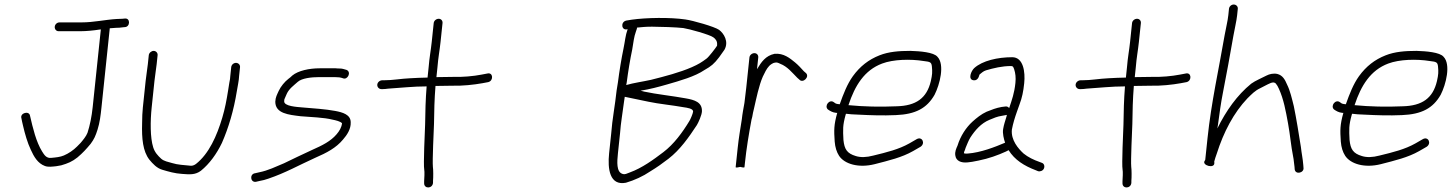

<svg xmlns="http://www.w3.org/2000/svg" viewBox="-20 -749 6424 849"><path d="M239 -611H337C361.6 -611 395.4 -614.3 417.8 -618C420.4 -618 423.1 -618.3 425.9 -619L389.8 -275C385.5 -233.6 377.5 -194.2 367 -162C360.7 -145.8 347.3 -130 336.3 -117C328.4 -109 328.4 -109 320.6 -101C305.3 -85.4 283 -70.1 262.4 -61.5C246.2 -54.7 228.3 -52.9 207.3 -51C184.5 -47.8 175.1 -65.4 166.3 -79C139.8 -121.6 125.4 -182.2 112.8 -237C109.3 -261.2 67.1 -249.4 74.7 -226C77.4 -214 77.9 -207.6 82.1 -192C89.9 -158 101.7 -116.9 116.1 -87C129.9 -56.5 146.6 -26.8 178.6 -15C193.7 -9.4 211.3 -12.3 228.5 -14C239.7 -16 239.7 -16 250.9 -18C280 -26.5 299.1 -34.3 322.6 -53C346.9 -73.6 361.2 -89.4 380.8 -113C396.1 -133.6 402.4 -147.7 411.4 -176C421 -206 425.1 -239 428.8 -275L465.4 -624C476.1 -624.7 485.5 -625.3 493.6 -626C504.3 -626 513.4 -626.7 520.8 -628L530.9 -629C556.4 -629 557.4 -670.2 531.9 -667L520.8 -666C514.1 -665.3 505.7 -665 495.7 -665C443.4 -661.8 394.4 -650 341.1 -650H243.1C232.5 -650 223.2 -641.6 222.1 -631C221 -620.4 228.5 -611 239 -611Z M637.9 -505 633.7 -465C630.9 -438.3 627.1 -420.7 624 -391L611.7 -274C609.6 -254 608.5 -230.7 608.4 -204C606.4 -136.8 611.5 -80.3 640.5 -43C655.4 -25 673.7 -4.8 698.8 2C725.3 9.8 752.8 18 784.9 20C818.5 22.4 843.1 25.1 868.4 6C906.6 -24.8 938.1 -68.8 961.3 -117C990.8 -184.4 1013.6 -260.8 1027.3 -346C1030.8 -368 1036.6 -392.9 1037.4 -414L1041.4 -452C1042.5 -462.6 1033.9 -471 1023.4 -471C1012.8 -471 1003.5 -462.6 1002.4 -452L998.3 -413C998 -404.3 996.7 -394.7 994.2 -384L988.5 -348C981.6 -305 975 -269.4 963 -229C938.8 -147.6 903.9 -69.1 846.5 -24C839.3 -18.7 832 -16 824.7 -16C793.1 -19.4 766.3 -19.9 740.9 -28C723.4 -33.2 705.5 -36 692.9 -47C678 -60.7 664.2 -75.4 657.3 -98C644 -140.1 644.3 -213.1 650.7 -274L663 -391C666.1 -420.9 669.9 -438.3 672.7 -465L676.9 -505C678 -515.3 669.6 -524 659.4 -524C649.3 -524 639 -515.3 637.9 -505Z M1512.1 -440C1503.4 -442.2 1494.1 -446 1484.7 -446C1476.7 -446 1470.1 -446.3 1464.9 -447H1393.9C1347.1 -447 1298.8 -436.6 1272.5 -415C1267.3 -409.7 1261.4 -404.7 1254.9 -400C1238.9 -387.7 1221.3 -366.4 1212.4 -347C1205.2 -330.7 1198.1 -319.3 1197.3 -299C1197.7 -246.7 1256.5 -241.5 1309.6 -235C1354.5 -231.2 1412.1 -229.7 1450.1 -220C1465.4 -216.9 1484.8 -212.5 1492.4 -204C1490.4 -185.6 1480.7 -169.5 1468.2 -155C1442.1 -124.4 1405.3 -106 1360 -86C1312.1 -64.3 1276.6 -46.4 1235.8 -27C1199.8 -12.2 1166.1 5.1 1125.6 13L1108.2 17C1082.9 20.1 1086.4 58.1 1111.2 55L1128.7 51C1140.9 49 1153.5 45.7 1166.7 41C1243.1 15 1297.7 -16.7 1373.3 -51C1425.3 -73.5 1466.2 -95.1 1496.8 -132C1514.5 -152.1 1532.2 -178.8 1530.8 -208C1531 -242.4 1494.7 -252.4 1462.1 -258.5C1420.2 -266.4 1364.8 -270 1316.7 -274C1292.8 -276.1 1234.2 -279.1 1236.7 -302C1236.5 -306.7 1237.2 -310.3 1238.8 -313L1248 -334C1257.9 -356.6 1280.2 -372.1 1296.6 -387C1314.5 -403.3 1357.8 -408 1389.8 -408H1459.8C1467.7 -407.3 1474.3 -407 1479.7 -407C1484.6 -407 1491.3 -404.3 1496.2 -403C1517.1 -393.6 1535.4 -430.9 1512.1 -440Z M1666.2 -355H1673.2C1679.2 -355 1686.9 -355.7 1696.4 -357C1751.5 -360.4 1806.2 -367 1866.5 -367C1861.8 -309.2 1860.5 -253.9 1859.8 -198C1858.7 -168 1851.6 -21.1 1855.9 1C1857.9 7.9 1856.4 43.6 1855.5 52L1855.5 62C1856 86.6 1892 85.7 1894.7 60L1894.8 50C1896.2 36.6 1896.1 -1 1894.2 -11C1891.5 -39.2 1898 -170.7 1899.1 -201C1899.8 -256.9 1901 -311 1905.7 -369H1910.7C1934.1 -369.7 1957.1 -370 1979.8 -370C2024.1 -368.7 2075.8 -374.3 2112.9 -381L2139.5 -386C2163.5 -392.7 2160.4 -430.1 2135.4 -424L2108.9 -419C2074.4 -412.2 2025.6 -407.7 1983.9 -409C1960.5 -409 1936.8 -408.7 1912.8 -408H1909.8C1912.1 -430 1912.1 -430 1914.3 -451C1917.7 -494.5 1924.1 -525.6 1928.1 -564L1936.8 -647C1937.9 -657.6 1930.4 -666 1919.8 -666C1909.2 -666 1898.9 -657.6 1897.8 -647L1889.1 -564C1885.1 -525.4 1878.7 -494.8 1875.3 -451C1873 -429 1873 -429 1870.6 -406C1846.8 -406 1815.1 -403.9 1794.2 -403C1752.6 -401.2 1717.3 -394 1677.3 -394H1670.3C1659.7 -394 1649.4 -385.6 1648.3 -375C1647.2 -364.4 1655.6 -355 1666.2 -355Z M2863.1 -631C2898.2 -631 2970.8 -628.5 3001.5 -625C3027.5 -621.1 3118.3 -595.9 3134.2 -584C3144.5 -577 3152.3 -565.9 3150.9 -552C3151.3 -550 3151.1 -548 3150.2 -546C3144.2 -536.1 3114.2 -497.1 3104.4 -490C3083.1 -474 3068.6 -464.8 3039.4 -452C2985 -428.2 2920.1 -411.5 2858.5 -396C2822.3 -388 2781.8 -382.5 2749.1 -373C2749.4 -376.3 2750.2 -380 2751.2 -384C2757.7 -434.4 2766.4 -486.7 2775.6 -530C2780.7 -559.7 2783.3 -586.5 2791.8 -609L2796.2 -622C2796.4 -624 2796.4 -624 2796.7 -627C2819.1 -629.2 2835.1 -631 2863.1 -631ZM2682.7 -159 2673.4 -71C2666.2 -2.1 2675.7 73.1 2747.8 59C2785.1 48.2 2823.9 30.3 2855.1 9C2884.8 -9.1 2908.7 -25.9 2935.9 -47C2987.3 -86.7 3025.5 -141.3 3061.5 -196C3068.1 -206.8 3083.6 -240.7 3083.9 -257C3085.1 -297.3 3051.2 -307.2 3012.9 -314C2955.2 -324.7 2881.3 -332.3 2828.1 -344C2820.3 -346 2820.3 -346 2812.5 -348C2853.3 -354.4 2891.2 -364.5 2929.4 -375.5C2986.3 -391.9 3052.6 -410.3 3096.1 -440C3124.6 -456.1 3137.4 -466.2 3160 -496C3171.7 -512 3179.5 -523 3183.4 -529C3203.7 -564.8 3180.9 -601.3 3159.7 -617C3139.9 -631.1 3043.3 -658.6 3010.5 -663C2943.1 -672.8 2837.8 -671.1 2773.4 -662L2749 -658C2722 -651.4 2728.4 -611.4 2755 -620L2754.8 -618C2745.4 -592.7 2743.7 -565.9 2737 -534C2727.8 -489.8 2718.9 -435.9 2712.4 -385L2706.6 -349C2699.8 -283.9 2687 -219.8 2682.7 -159ZM2739.2 -298C2740 -305.3 2741.1 -313 2742.6 -321C2778.8 -313.6 2811.8 -306.9 2848.3 -299C2892.1 -289.6 2955.7 -283.5 3001.8 -275C3018.1 -272.6 3046.2 -269.3 3044.7 -255C3043.8 -246.3 3032.2 -219.6 3028.4 -214C2997.6 -163 2959.8 -111.5 2913 -76C2869.1 -42.7 2819.6 -6.4 2765.1 13.5C2751.5 18.4 2744 23.8 2732.9 20C2705 11.8 2708.5 -33.4 2712.4 -71L2721.8 -160C2725.1 -206.7 2732.8 -247.4 2739.2 -298Z M3293.9 -495 3279.8 -361C3277.6 -339.7 3274.9 -317.3 3271.8 -294C3267.7 -270.9 3262.7 -245.4 3260.3 -222C3253.5 -179.3 3246.3 -136.2 3242.1 -96L3233 -10C3232.6 -5.7 3250.7 -10.5 3253.2 -11C3254.9 -10.5 3271.6 -5.9 3272 -10L3273.9 -28C3280.8 -93.6 3291.3 -156.6 3303.1 -220L3306.3 -232C3308.3 -244.7 3311 -257.3 3314.3 -270C3324.3 -313.5 3335.7 -370.5 3353 -410C3361.2 -427.1 3369.7 -445.4 3380.9 -457C3384.7 -461.9 3399.4 -472 3406.5 -472C3415.8 -474.3 3422.2 -470.6 3429.9 -467C3462 -454.9 3483.5 -426.9 3505.5 -405L3514.6 -397C3530.7 -379 3561.5 -409.7 3543.7 -426L3534.5 -434C3523.2 -446.6 3509.1 -462 3495.6 -473C3473.6 -490.9 3445.3 -515 3404.6 -511C3365 -502.4 3346.8 -475 3327.4 -443L3332.9 -495C3334 -505.6 3326.5 -514 3315.9 -514C3305.3 -514 3295 -505.6 3293.9 -495Z M3731.8 -284C3760.4 -371.4 3802.7 -438.7 3880.6 -468C3929.6 -486.5 4005.7 -488.8 4065.2 -479C4092 -475.8 4098.8 -474.7 4100.7 -455C4103 -430.7 4102.7 -419.7 4095.9 -390C4078.2 -314.7 4030.5 -281 3944.2 -279C3871.4 -275.7 3798.9 -277.5 3731.8 -284ZM3720.8 -246C3735.2 -244 3754.1 -242.7 3777.4 -242C3833 -239.2 3882.2 -237.4 3941.2 -240C4028.4 -243.6 4078.5 -270.1 4112.6 -330C4135.8 -375.4 4158.5 -463.8 4125.2 -498C4108.6 -518.2 4047.2 -522.8 4005.9 -524C3954 -524 3909.5 -520.3 3869.4 -504.5C3820.9 -485.5 3782.9 -455.7 3751.2 -412C3726.3 -377.3 3709.1 -333 3693.2 -288C3689.9 -288.7 3687 -289 3684.3 -289C3675.2 -290.3 3672.3 -293 3667.1 -297C3647.7 -312 3623.6 -280.7 3640.8 -265C3651.2 -258 3660.8 -251.8 3677.2 -250H3682.2C3667.1 -195.9 3667.5 -173.8 3670.9 -123C3672.9 -97.7 3679.4 -76.7 3690.3 -60C3714.4 -23.7 3776.3 -5.1 3847.4 -23C3911.3 -39.5 3967.6 -52.6 4017.5 -81L4050.5 -100C4072.9 -114.9 4057.8 -146.8 4034 -134L4001.1 -115C3953.8 -88.4 3902.2 -75.8 3841.4 -61C3811.2 -53 3785.5 -52.3 3764.2 -59C3725.3 -70.6 3713.8 -89.2 3709.6 -130C3707.4 -176.7 3705.8 -193 3719.4 -242C3719.4 -242.7 3719.9 -244 3720.8 -246Z M4442.4 -271C4437.7 -277 4431.9 -279.3 4425.1 -278L4408.9 -276C4384.3 -271.7 4365.4 -264 4342.7 -255C4319.2 -244.4 4297.8 -227 4280.1 -211C4251.9 -185.4 4226.9 -147.4 4214 -105C4208.3 -92 4201.4 -77.8 4204.4 -61C4207.5 -38 4229.3 -27.7 4259.2 -31C4269.3 -31.7 4285.3 -34.3 4307.1 -39C4352.3 -48.1 4391.7 -62.3 4428.3 -79L4439.9 -85C4466.7 -41.9 4508.7 -15.6 4560.6 4L4570.2 8C4575.4 9.3 4580.6 8.8 4585.8 6.5C4602.4 -0.9 4601.4 -24.8 4587 -29L4576.5 -33C4550.8 -41.9 4525.9 -54.1 4506.3 -70C4482.7 -91.6 4449.6 -129.6 4454.4 -176C4459.7 -203.8 4467.1 -227.8 4476.7 -255C4482.4 -271 4482.4 -271 4488.1 -287C4499.5 -316.8 4505.2 -344.9 4508.9 -381C4514.2 -431.5 4504.9 -496 4456 -496C4391.7 -496 4324.1 -480.7 4288 -448C4274.8 -436.1 4258.2 -397.6 4284.8 -394C4300.1 -391.9 4307.8 -404.8 4310.8 -418L4312 -420C4320.7 -426.7 4327.3 -433.9 4339.9 -438C4373.2 -447.7 4410.5 -457 4450.9 -457C4459.8 -457 4460.8 -452.3 4464.4 -443C4470.1 -425.4 4472.6 -406.2 4470 -382C4465.3 -336.9 4454.7 -307.7 4442.4 -271ZM4432.3 -241C4431.3 -238.3 4430.7 -235.7 4430.4 -233C4424.2 -211.8 4419.3 -199.3 4415.7 -178C4412.5 -159.4 4418.9 -133.7 4424.4 -118C4379.7 -99 4317.3 -74.4 4259.3 -70C4253.3 -69.3 4247.6 -69.7 4242.4 -71C4242.9 -75 4242.9 -75 4243.1 -77C4245.6 -82.3 4248 -88.7 4250.1 -96C4256.1 -109.9 4262.3 -127 4270.8 -141C4291.5 -172.9 4318.2 -203.9 4355 -219C4374.5 -227.2 4388.9 -233.7 4410.8 -237L4427.2 -240C4429.2 -240 4430.9 -240.3 4432.3 -241Z M4754.2 -355H4761.2C4767.2 -355 4774.9 -355.7 4784.4 -357C4839.5 -360.4 4894.2 -367 4954.5 -367C4949.8 -309.2 4948.5 -253.9 4947.8 -198C4946.7 -168 4939.6 -21.1 4943.9 1C4945.9 7.9 4944.4 43.6 4943.5 52L4943.5 62C4944 86.6 4980 85.7 4982.7 60L4982.8 50C4984.2 36.6 4984.1 -1 4982.2 -11C4979.5 -39.2 4986 -170.7 4987.1 -201C4987.8 -256.9 4989 -311 4993.7 -369H4998.7C5022.1 -369.7 5045.1 -370 5067.8 -370C5112.1 -368.7 5163.8 -374.3 5200.9 -381L5227.5 -386C5251.5 -392.7 5248.4 -430.1 5223.4 -424L5196.9 -419C5162.4 -412.2 5113.6 -407.7 5071.9 -409C5048.5 -409 5024.8 -408.7 5000.8 -408H4997.8C5000.1 -430 5000.1 -430 5002.3 -451C5005.7 -494.5 5012.1 -525.6 5016.1 -564L5024.8 -647C5025.9 -657.6 5018.4 -666 5007.8 -666C4997.2 -666 4986.9 -657.6 4985.8 -647L4977.1 -564C4973.1 -525.4 4966.7 -494.8 4963.3 -451C4961 -429 4961 -429 4958.6 -406C4934.8 -406 4903.1 -403.9 4882.2 -403C4840.6 -401.2 4805.3 -394 4765.3 -394H4758.3C4747.7 -394 4737.4 -385.6 4736.3 -375C4735.2 -364.4 4743.6 -355 4754.2 -355Z M5414.4 -710 5411.5 -682C5408.7 -655 5400.5 -624.3 5395.3 -594C5369.5 -443.7 5336 -296 5319.4 -137L5309.4 -42L5307 -38C5292.7 -17.7 5352.3 -0.8 5349.6 -29.5C5349.1 -34.5 5349.2 -37 5349.9 -37C5352.1 -45.7 5355.6 -56.3 5360.2 -69C5390.6 -165.3 5435.5 -250.5 5495.9 -314C5515.6 -333.2 5528.4 -347.5 5552.6 -359L5575.9 -371C5588.3 -376.4 5611.8 -393.6 5622.6 -378C5626.8 -373.3 5631 -366 5635.3 -356C5656.1 -310.5 5665.5 -258.7 5675.7 -202.5C5685 -152 5688.6 -103.4 5698 -57C5701.5 -41.6 5701.5 -26.5 5704.2 -11L5705 0C5708.6 25.1 5748.1 15.4 5743.8 -8L5743 -19C5740.8 -48.1 5735.5 -69.6 5732.4 -99C5723.7 -153.7 5712.3 -225.3 5701.2 -279C5692.7 -312.9 5684.8 -348.3 5671.3 -375C5661.9 -397.3 5651.6 -416 5628.2 -422C5610.5 -425.9 5592.6 -421.3 5580.5 -415C5560.1 -404 5531.4 -392.8 5512.7 -379C5450.6 -328.5 5401.7 -259.4 5363 -181C5364.3 -187 5365.2 -192.7 5365.8 -198C5371.6 -241.9 5378.9 -295.9 5387.4 -338C5401.6 -409.5 5421 -515.8 5433.9 -590.5C5439.2 -621.4 5447.7 -655.3 5450.5 -682L5453.4 -710C5454.5 -720.6 5446 -729 5435.4 -729C5424.8 -729 5415.5 -720.6 5414.4 -710Z M5969.8 -284C5998.4 -371.4 6040.7 -438.7 6118.6 -468C6167.6 -486.5 6243.7 -488.8 6303.2 -479C6330 -475.8 6336.8 -474.7 6338.7 -455C6341 -430.7 6340.7 -419.7 6333.9 -390C6316.2 -314.7 6268.5 -281 6182.2 -279C6109.4 -275.7 6036.9 -277.5 5969.8 -284ZM5958.8 -246C5973.2 -244 5992.1 -242.7 6015.4 -242C6071 -239.2 6120.2 -237.4 6179.2 -240C6266.4 -243.6 6316.5 -270.1 6350.6 -330C6373.8 -375.4 6396.5 -463.8 6363.2 -498C6346.6 -518.2 6285.2 -522.8 6243.9 -524C6192 -524 6147.5 -520.3 6107.4 -504.5C6058.9 -485.5 6020.9 -455.7 5989.2 -412C5964.3 -377.3 5947.1 -333 5931.2 -288C5927.9 -288.7 5925 -289 5922.3 -289C5913.2 -290.3 5910.3 -293 5905.1 -297C5885.7 -312 5861.6 -280.7 5878.8 -265C5889.2 -258 5898.8 -251.8 5915.2 -250H5920.2C5905.1 -195.9 5905.5 -173.8 5908.9 -123C5910.9 -97.7 5917.4 -76.7 5928.3 -60C5952.4 -23.7 6014.3 -5.1 6085.4 -23C6149.3 -39.5 6205.6 -52.6 6255.5 -81L6288.5 -100C6310.9 -114.9 6295.8 -146.8 6272 -134L6239.1 -115C6191.8 -88.4 6140.2 -75.8 6079.4 -61C6049.2 -53 6023.5 -52.3 6002.2 -59C5963.3 -70.6 5951.8 -89.2 5947.6 -130C5945.4 -176.7 5943.8 -193 5957.4 -242C5957.4 -242.7 5957.9 -244 5958.8 -246Z"/></svg>

Font: Just Breathe
Style: Obl2
Weight: 400
Foundry: Cannot Into Space Fonts
Version: Version 0.72